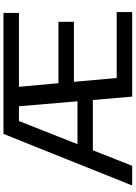

<svg xmlns="http://www.w3.org/2000/svg" viewBox="142 -922 780 1104"><g transform="rotate(-90 532.0 -370.0)"><path d="M17.5 0 314 -740H1009.5V-651H585L605.5 -424H958.5V-335H613.5L635.5 -89H1014.5V0H528.5L509 -226H220L130.5 0ZM388 -651 255 -314.5H501.5L473 -651Z"/></g></svg>

Font: Encode Sans Exp Md
Style: Regular
Weight: 500
Width: 7
Designer: Multiple Designers
Foundry: Impallari Type
Version: Version 3.002; ttfautohint (v1.8.3) -l 8 -r 50 -G 200 -x 14 